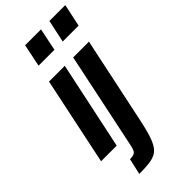

<svg xmlns="http://www.w3.org/2000/svg" viewBox="-307 -798 1051 1051"><g transform="rotate(-45 218.0 -273.0)"><path d="M113 -612 140 -743H263L236 -612ZM-15 0 92 -510H214L106 0ZM300 -612 328 -743H451L423 -612ZM84 197 105 104Q127 104 137.5 98.5Q148 93 152.5 82Q157 71 161 53L279 -510H401L297 -17Q285 41 273.5 79.5Q262 118 248 142Q234 166 213.5 177.5Q193 189 161.5 193Q130 197 84 197Z"/></g></svg>

Font: Saira ExtraCondensed ExtraBold
Style: Italic
Weight: 800
Width: 2
Italic angle: -12°
Designer: Hector Gatti with collaboration of the Omnibus-Type team
Foundry: Omnibus-Type
Version: Version 1.101